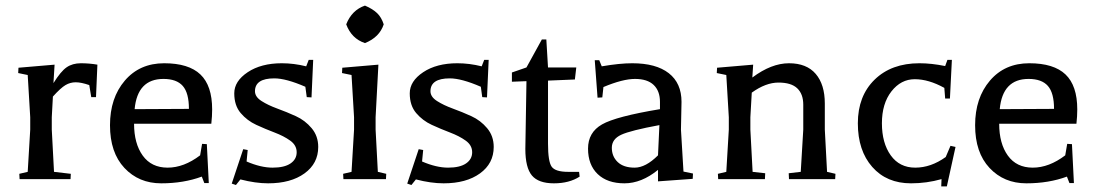

<svg xmlns="http://www.w3.org/2000/svg" viewBox="-20 -640 3909 686"><path d="M46 -398 175 -409 171 -343Q197 -385 218 -399.5Q239 -414 269 -414Q299 -414 328 -409L323 -293H306L299 -336Q270 -346 250.5 -346Q231 -346 214 -336Q197 -326 169 -295L165 -221V-177L173 -26L233 -19L232 0H50L49 -19L79 -26L88 -177V-221L79 -372L45 -379Z M738 -249Q738 -225 735 -198H459Q459 -127 490 -84Q521 -41 579 -41Q637 -41 695 -85L702 -126L719 -125L726 14H710L701 -9Q636 15 556 15Q476 15 424.5 -40Q373 -95 373 -192.5Q373 -290 426 -352Q479 -414 566.5 -414Q654 -414 696 -374Q738 -334 738 -249ZM461 -250 655 -251Q655 -308 633 -333Q611 -358 564 -358Q471 -358 461 -250Z M839 1 823 21 808 16 849 -107 865 -104 861 -63Q912 -41 954 -41Q996 -41 1018 -56Q1040 -71 1040 -96Q1040 -121 1017 -137.5Q994 -154 961 -166.5Q928 -179 895.5 -194Q863 -209 840 -236Q817 -263 817 -306.5Q817 -350 865 -382Q913 -414 987 -414Q1030 -414 1074 -403L1083 -426H1099L1093 -292L1076 -293L1071 -330Q1002 -360 960 -360Q891 -360 891 -314Q891 -294 914.5 -279Q938 -264 971 -252Q1004 -240 1037 -225Q1070 -210 1093.5 -182Q1117 -154 1117 -115Q1117 -56 1068 -20.5Q1019 15 938 15Q893 15 839 1Z M1207 0 1206 -19 1236 -26 1245 -177V-221L1236 -372L1202 -379L1203 -398L1332 -409L1322 -221V-177L1330 -26L1360 -19L1359 0ZM1351 -553Q1336 -507 1284 -486Q1236 -502 1217 -553Q1237 -604 1284 -620Q1312 -608 1327.5 -593Q1343 -578 1351 -553Z M1466 1 1450 21 1435 16 1476 -107 1492 -104 1488 -63Q1539 -41 1581 -41Q1623 -41 1645 -56Q1667 -71 1667 -96Q1667 -121 1644 -137.5Q1621 -154 1588 -166.5Q1555 -179 1522.5 -194Q1490 -209 1467 -236Q1444 -263 1444 -306.5Q1444 -350 1492 -382Q1540 -414 1614 -414Q1657 -414 1701 -403L1710 -426H1726L1720 -292L1703 -293L1698 -330Q1629 -360 1587 -360Q1518 -360 1518 -314Q1518 -294 1541.5 -279Q1565 -264 1598 -252Q1631 -240 1664 -225Q1697 -210 1720.5 -182Q1744 -154 1744 -115Q1744 -56 1695 -20.5Q1646 15 1565 15Q1520 15 1466 1Z M1857 -108 1861 -350 1809 -348V-381L1861 -399L1916 -499H1932L1938 -399H2039L2034 -356L1938 -352V-127Q1938 -63 1951 -44.5Q1964 -26 2010 -26H2049L2051 -9Q2014 15 1959 15Q1904 15 1880.5 -13Q1857 -41 1857 -108Z M2121 -425 2130 -403Q2194 -414 2239 -414Q2324 -414 2369.5 -378.5Q2415 -343 2415 -276L2413 -177L2422 -27L2456 -20L2455 -1L2331 8V-33Q2272 15 2211 15Q2150 15 2115.5 -18Q2081 -51 2081 -109Q2081 -167 2131 -195.5Q2181 -224 2338 -250V-276Q2338 -315 2315.5 -336.5Q2293 -358 2249 -358Q2205 -358 2136 -329L2132 -292L2115 -291L2105 -425ZM2331 -85 2336 -193Q2233 -174 2199.5 -158.5Q2166 -143 2166 -112Q2166 -81 2187 -61Q2208 -41 2247.5 -41Q2287 -41 2331 -85Z M2546 0 2545 -19 2575 -26 2584 -177V-221L2575 -372L2541 -379L2542 -398L2671 -409L2668 -363Q2736 -414 2799 -414Q2862 -414 2894.5 -376Q2927 -338 2927 -270V-177L2935 -26L2965 -19L2964 0H2799L2798 -21L2841 -26L2850 -177V-266Q2850 -304 2828.5 -324.5Q2807 -345 2761.5 -345Q2716 -345 2666 -309L2661 -221V-177L2669 -26L2714 -21L2713 0Z M3265 -414Q3308 -414 3357 -404L3365 -426H3381L3374 -288H3357L3354 -326Q3298 -357 3248.5 -357Q3199 -357 3165 -313.5Q3131 -270 3131 -199.5Q3131 -129 3162.5 -85Q3194 -41 3250 -41Q3306 -41 3359 -79L3376 -119L3394 -115L3363 26H3343L3344 0Q3291 15 3235 15Q3148 15 3096.5 -43.5Q3045 -102 3045 -199.5Q3045 -297 3105 -355.5Q3165 -414 3265 -414Z M3829 -249Q3829 -225 3826 -198H3550Q3550 -127 3581 -84Q3612 -41 3670 -41Q3728 -41 3786 -85L3793 -126L3810 -125L3817 14H3801L3792 -9Q3727 15 3647 15Q3567 15 3515.5 -40Q3464 -95 3464 -192.5Q3464 -290 3517 -352Q3570 -414 3657.5 -414Q3745 -414 3787 -374Q3829 -334 3829 -249ZM3552 -250 3746 -251Q3746 -308 3724 -333Q3702 -358 3655 -358Q3562 -358 3552 -250Z"/></svg>

Font: Balthazar
Style: Regular
Weight: 400
Designer: Dario Manuel Muhafara
Foundry: Dario Manuel Muhafara
Version: Version 1.000